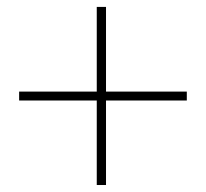

<svg xmlns="http://www.w3.org/2000/svg" viewBox="-20 -609 599 558"><path d="M288.1 -316.9V-71.3H261.2V-316.9H35.6V-342.8H261.2V-588.9H288.1V-342.8H522.9V-316.9Z"/></svg>

Font: Hanuman Thin
Style: Regular
Weight: 100
Designer: Danh Hong
Version: Version 8.002; ttfautohint (v1.8.3)